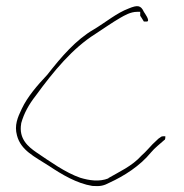

<svg xmlns="http://www.w3.org/2000/svg" viewBox="-20 -654 606 634"><path d="M36 -207C49 -157 94 -137 142 -106C184 -78 234 -48 285 -40C312 -38 323 -41 342 -51C390 -73 442 -106 478 -150C492 -167 509 -179 523 -192H524C526 -196 526 -198 526 -204H520C518 -204 516 -204 513 -203L503 -196L484 -178C473 -167 463 -154 448 -141C416 -105 372 -86 338 -66V-65C308 -53 275 -58 245 -67C196 -84 146 -120 100 -151C74 -169 41 -195 50 -246V-247C59 -280 76 -310 98 -338C157 -419 220 -495 295 -542C321 -559 351 -580 377 -595C391 -603 411 -615 433 -615H443V-602C446 -597 450 -592 455 -583H466C476 -586 458 -610 455 -615C445 -637 434 -638 405 -626C365 -611 330 -581 290 -557C231 -523 183 -467 136 -407C103 -372 71 -335 52 -295C38 -266 27 -240 36 -207Z"/></svg>

Font: Stray Cat
Style: ExLtCn
Weight: 200
Version: Version 1.0